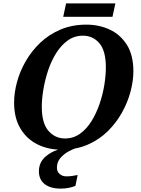

<svg xmlns="http://www.w3.org/2000/svg" viewBox="-20 -870 832 1130"><path d="M342 11Q263 11 200 -20.5Q137 -52 100 -114Q63 -176 63 -266Q63 -324 80 -387Q97 -450 131.5 -510Q166 -570 217 -618.5Q268 -667 336 -696Q404 -725 489 -725Q563 -725 625.5 -696Q688 -667 726.5 -606.5Q765 -546 765 -450Q765 -395 748.5 -332Q732 -269 698.5 -208.5Q665 -148 614.5 -98Q564 -48 496 -18.5Q428 11 342 11ZM362 -55Q412 -55 451 -83Q490 -111 518.5 -157Q547 -203 566 -258.5Q585 -314 594 -370Q603 -426 603 -473Q603 -571 565 -615.5Q527 -660 468 -660Q418 -660 379 -632Q340 -604 311 -558Q282 -512 263.5 -456.5Q245 -401 235.5 -345Q226 -289 226 -242Q226 -144 265.5 -99.5Q305 -55 362 -55ZM337 240Q277 240 243 213.5Q209 187 209 138Q209 84 250.5 49.5Q292 15 357 0H434Q411 6 383 21.5Q355 37 335 60.5Q315 84 315 117Q315 140 331 154Q347 168 372 168Q386 168 402 166Q418 164 437 160L424 224Q384 240 337 240ZM352 -771 369 -850H659L642 -771Z"/></svg>

Font: Noto Serif
Style: Bold Italic
Weight: 700
Italic angle: -12°
Designer: Monotype Design Team
Foundry: Monotype Imaging Inc.
Version: Version 2.013